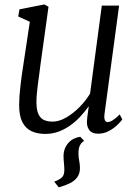

<svg xmlns="http://www.w3.org/2000/svg" viewBox="-20 -578 606 843"><path d="M332.5 22.5 349.5 40.5Q339 46 331.8 58.8Q324.5 71.5 324.5 95.5Q324.5 113 327.8 128.2Q331 143.5 331 160Q331 184.5 318.8 200.8Q306.5 217 285.5 227.2Q264.5 237.5 238 244.5L218 219.5Q239 212 250.8 202Q262.5 192 262.5 168Q262.5 156.5 260.8 138.8Q259 121 259 107.5Q259 89 265 74.2Q271 59.5 281 48.5Q291 37.5 304.5 31Q318 24.5 332.5 22.5ZM179 10Q144 10 118.2 -2Q92.5 -14 78.2 -41.8Q64 -69.5 64 -117.5Q64 -134 65.5 -156Q67 -178 70 -202.5Q73 -227 76 -250.5Q79 -274 82.5 -293.5L111 -482.5L60 -505.5L65.5 -537L174.5 -558.5L193 -548.5L157 -289Q154.5 -268.5 151.8 -247.8Q149 -227 146.2 -206.8Q143.5 -186.5 141.8 -167Q140 -147.5 140 -130Q140 -95.5 148.8 -76.8Q157.5 -58 173.5 -51Q189.5 -44 211 -44Q239.5 -44 270.2 -61.8Q301 -79.5 328.8 -107.5Q356.5 -135.5 375.5 -167L427 -553.5H503L439 -78.5Q436.5 -60.5 440.2 -51.2Q444 -42 452 -42Q462 -42 475 -50Q488 -58 505.5 -75.5L517 -54Q512.5 -46.5 497.2 -31.2Q482 -16 459.5 -3.5Q437 9 410.5 9Q382.5 9 370.5 -9Q358.5 -27 362.5 -55Q362.5 -57 363.2 -63Q364 -69 365.2 -77.5Q366.5 -86 367.5 -94.5Q368.5 -103 369.5 -109.5L368.5 -110Q352 -87 332 -65.5Q312 -44 288 -27Q264 -10 236.8 0Q209.5 10 179 10Z"/></svg>

Font: Merriweather 36pt Light
Style: Italic
Weight: 300
Italic angle: -7.8°
Version: Version 2.101